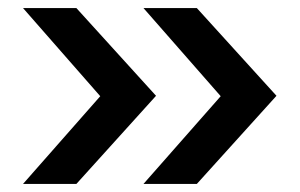

<svg xmlns="http://www.w3.org/2000/svg" viewBox="-20 -548 741 475"><path d="M335 -528H467L664 -311L467 -93H335L526 -310ZM37 -528H169L366 -311L169 -93H37L228 -310Z"/></svg>

Font: Be Vietnam
Style: Bold
Weight: 700
Designer: Gabriel Lam
Foundry: TypeRant
Version: Version 4.000